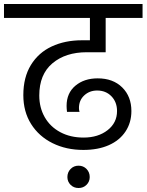

<svg xmlns="http://www.w3.org/2000/svg" viewBox="-47 -760 735 963"><path d="M388 -498Q282 -498 216 -442.5Q150 -387 150 -281Q150 -220 177.5 -172Q205 -124 255.5 -97Q306 -70 372 -70Q445 -70 492.5 -107Q540 -144 540 -203Q540 -248 512 -277Q484 -306 440 -306Q402 -306 375.5 -281.5Q349 -257 349 -218Q349 -207 352 -199H289Q287 -217 287 -229Q287 -293 331 -330Q375 -367 443 -367Q520 -367 566 -321.5Q612 -276 612 -203Q612 -145 582.5 -100.5Q553 -56 499 -32Q445 -8 371 -8Q285 -8 216.5 -42Q148 -76 109 -138Q70 -200 70 -283Q70 -372 108 -434Q146 -496 212.5 -527Q279 -558 364 -558H404V-670H-27V-740H668V-670H483V-498ZM403 128Q403 151 387 167Q371 183 347 183Q323 183 307 167Q291 151 291 128Q291 104 307 87.5Q323 71 347 71Q371 71 387 87.5Q403 104 403 128Z"/></svg>

Font: A Bank Premium Regular
Style: Regular
Weight: 400
Designer: Ninad Kale (Devanagari), Jonny Pinhorn (Latin), Htun Naung (Myanmar)
Foundry: Indian Type Foundry
Version: 4.004